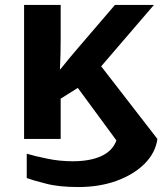

<svg xmlns="http://www.w3.org/2000/svg" viewBox="-20 -566 661 782"><path d="M298.8 195.8Q218.3 195.8 166 181.6Q116.7 169.4 88.9 159.2V60.1Q123 70.3 171.9 80.1Q222.2 90.8 275.9 90.8Q346.2 90.8 392.6 69.8Q439 48.3 454.1 5.9L296.9 -208L227.1 -164.1V0H78.1V-545.9H227.1V-402.8Q227.1 -342.8 224.1 -284.2H226.1Q231.4 -291 242.9 -304.7Q254.4 -318.4 259.8 -325.7Q265.1 -332 276.9 -345.9Q288.6 -359.9 294.9 -367.2L448.2 -545.9H606.9L392.1 -295.9L621.1 0Q613.3 56.2 569.3 100.6Q525.4 144.5 455.1 170.4Q385.3 195.8 298.8 195.8Z"/></svg>

Font: Droid Sans Thai
Style: Bold
Weight: 700
Designer: Steve Matteson
Foundry: Ascender Corporation
Version: Version 1.00